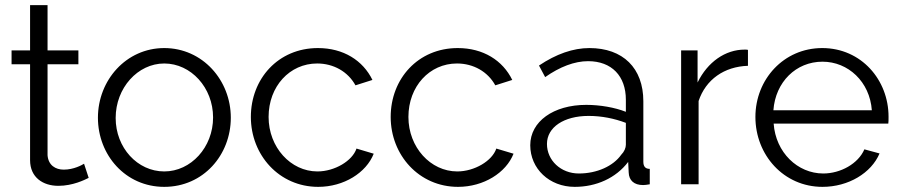

<svg xmlns="http://www.w3.org/2000/svg" viewBox="-20 -717 3507 747"><path d="M307 -80C299 -75 267 -57 228 -57C196 -57 168 -74 165 -113V-467H285V-521H165V-697H97V-521H25V-467H97V-94C97 -26 148 6 207 6C263 6 309 -17 325 -25Z M619 10C771 10 878 -114 878 -259C878 -405 768 -530 619 -530C471 -530 361 -405 361 -259C361 -114 468 10 619 10ZM430 -258C430 -375 516 -470 619 -470C723 -470 809 -376 809 -260C809 -144 723 -50 619 -50C515 -50 430 -142 430 -258Z M956 -262C956 -114 1066 10 1218 10C1318 10 1405 -45 1434 -119L1367 -139C1351 -91 1282 -50 1215 -50C1111 -50 1025 -144 1025 -262C1025 -381 1107 -470 1214 -470C1278 -470 1334 -438 1363 -385L1429 -406C1392 -482 1316 -530 1217 -530C1062 -530 956 -410 956 -262Z M1500 -262C1500 -114 1610 10 1762 10C1862 10 1949 -45 1978 -119L1911 -139C1895 -91 1826 -50 1759 -50C1655 -50 1569 -144 1569 -262C1569 -381 1651 -470 1758 -470C1822 -470 1878 -438 1907 -385L1973 -406C1936 -482 1860 -530 1761 -530C1606 -530 1500 -410 1500 -262Z M2216 10C2300 10 2376 -24 2424 -87L2426 -46C2427 -15 2447 3 2482 3C2488 3 2497 2 2508 0V-60C2491 -60 2483 -69 2483 -88V-323C2483 -452 2404 -530 2273 -530C2210 -530 2144 -507 2077 -462L2101 -417C2158 -457 2215 -479 2268 -479C2360 -479 2415 -421 2415 -329V-282C2372 -299 2314 -309 2261 -309C2133 -309 2043 -244 2043 -152C2043 -61 2117 10 2216 10ZM2232 -42C2162 -42 2108 -93 2108 -157C2108 -222 2174 -266 2270 -266C2321 -266 2370 -256 2415 -239V-154C2415 -142 2409 -127 2397 -115C2366 -71 2303 -42 2232 -42Z M2890 -523C2887 -524 2882 -524 2877 -524C2802 -524 2733 -476 2694 -396V-521H2630V0H2698V-324C2726 -408 2798 -458 2890 -461Z M3180 10C3281 10 3370 -44 3402 -120L3343 -136C3319 -80 3250 -42 3183 -42C3083 -42 2998 -124 2990 -236H3436C3437 -240 3437 -252 3437 -263C3437 -406 3331 -530 3179 -530C3029 -530 2919 -408 2919 -262C2919 -114 3029 10 3180 10ZM2989 -288C2997 -398 3077 -477 3180 -477C3280 -477 3364 -399 3372 -288Z"/></svg>

Font: Raleway Reg
Style: Regular
Weight: 400
Designer: Matt McInerney, Pablo Impallari, Rodrigo Fuenzalida
Foundry: Matt McInerney, Pablo Impallari, Rodrigo Fuenzalida
Version: Version 3.00 July 28, 2015